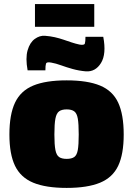

<svg xmlns="http://www.w3.org/2000/svg" viewBox="-20 -907 651 939"><path d="M306 -514Q408 -514 469.5 -488.5Q531 -463 558 -405Q585 -347 585 -249Q585 -153 558 -96Q531 -39 469.5 -13.5Q408 12 306 12Q204 12 142.5 -13.5Q81 -39 53.5 -96Q26 -153 26 -249Q26 -347 53.5 -405Q81 -463 142.5 -488.5Q204 -514 306 -514ZM306 -372Q282 -372 269 -362.5Q256 -353 251 -327Q246 -301 246 -249Q246 -199 251 -173.5Q256 -148 269 -139Q282 -130 306 -130Q330 -130 343 -139Q356 -148 360.5 -173.5Q365 -199 365 -249Q365 -301 360.5 -327Q356 -353 343 -362.5Q330 -372 306 -372ZM200 -732Q226 -730 248 -725Q270 -720 290.5 -713Q311 -706 330.5 -699.5Q350 -693 369 -689Q392 -685 395 -694Q398 -703 398 -727H485Q501 -643 474 -599Q447 -555 400 -558Q366 -561 335.5 -569.5Q305 -578 279 -587.5Q253 -597 230 -601Q208 -605 205 -596Q202 -587 202 -563H115Q104 -623 115 -661Q126 -699 150 -716.5Q174 -734 200 -732ZM441 -776H151V-887H441Z"/></svg>

Font: Exo 2 Black
Style: Regular
Weight: 900
Designer: Natanael Gama
Foundry: Natanael Gama
Version: Version 2.010